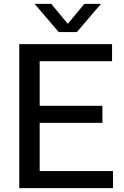

<svg xmlns="http://www.w3.org/2000/svg" viewBox="-20 -967 636 987"><path d="M79 0V-740H556V-652.5H184V-87.5H561V0ZM144 -335.5V-423H506.5V-335.5ZM282 -802 158 -947H243.5L338.5 -832.5H318.5L413.5 -947H499L375 -802Z"/></svg>

Font: Encode Sans SC Condensed Thin Medium
Style: Regular
Weight: 500
Version: Version 3.002